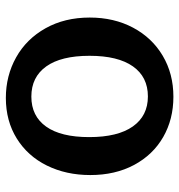

<svg xmlns="http://www.w3.org/2000/svg" viewBox="1 -596 598 640"><g transform="rotate(90 300.0 -276.0)"><path d="M38.5 -276Q38.5 -357 72.2 -420.5Q106 -484 166 -519.5Q226 -555 302.5 -555Q377.5 -555 436.8 -521Q496 -487 529.8 -424Q563.5 -361 563.5 -278Q563.5 -197.5 531.8 -133.2Q500 -69 441.5 -32.8Q383 3.5 306.5 3.5Q232.5 3.5 171.2 -30.8Q110 -65 74.2 -128.8Q38.5 -192.5 38.5 -276ZM437 -274.5Q437 -369.5 401.5 -419.8Q366 -470 301.5 -470Q236.5 -470 201.2 -420Q166 -370 166 -275.5Q166 -180.5 201.5 -131Q237 -81.5 302 -81.5Q367 -81.5 402 -130.8Q437 -180 437 -274.5Z"/></g></svg>

Font: JuliaMono ExtraBold
Style: Regular
Weight: 800
Monospace: yes
Designer: cormullion
Foundry: corm
Version: Version 0.055; ttfautohint (v1.8.4)